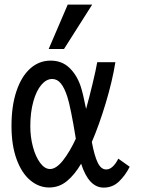

<svg xmlns="http://www.w3.org/2000/svg" viewBox="-20 -826 640 852"><path d="M31 -267.5Q31 -356 53 -421.5Q75 -487 114.2 -522Q153.5 -557 204.5 -557Q254 -557 287 -526Q320 -495 337.5 -444.5Q348.5 -411.5 362 -342.5Q377 -396.5 391.2 -456.2Q405.5 -516 411.5 -550H492Q478.5 -465.5 449.2 -368.5Q420 -271.5 387.5 -196Q399 -134 413.8 -104Q428.5 -74 451 -74Q466.5 -74 480.2 -86.8Q494 -99.5 505 -122L555.5 -86Q536.5 -48 508.2 -20.8Q480 6.5 440 6.5Q374 6.5 340 -99.5Q310.5 -49.5 276.2 -21.8Q242 6 198 6Q152.5 6 114.2 -26Q76 -58 53.5 -119.8Q31 -181.5 31 -267.5ZM196 -608.5 280.5 -805.5H389L264 -608.5ZM202 -76Q229.5 -76 259.8 -114.5Q290 -153 316.5 -210.5Q306.5 -273 296.2 -324.2Q286 -375.5 278.5 -397.5Q266 -436 250 -455.8Q234 -475.5 211.5 -475.5Q185.5 -475.5 163.2 -449.2Q141 -423 127.8 -375.2Q114.5 -327.5 114.5 -265.5Q114.5 -218 126.2 -174.2Q138 -130.5 158.2 -103.2Q178.5 -76 202 -76Z"/></svg>

Font: JuliaMono
Style: Regular
Weight: 400
Monospace: yes
Designer: cormullion
Foundry: corm
Version: Version 0.055; ttfautohint (v1.8.4)